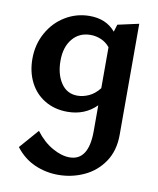

<svg xmlns="http://www.w3.org/2000/svg" viewBox="-82 -496 701 850"><g transform="rotate(10 269.0 -71.5)"><path d="M475 -432V67Q475 139 441 189Q407 239 352.5 264Q298 289 237 289Q181 289 131 267Q81 245 45 198L120 112Q154 157 195.5 180.5Q237 204 273 204Q359 204 359 71V-45Q307 7 229 7Q171 7 127 -19.5Q83 -46 59.5 -92.5Q36 -139 36 -198Q36 -262 65.5 -315Q95 -368 145 -398Q195 -428 254 -428Q328 -428 370 -378L380 -411ZM359 -122V-306Q343 -326 320 -336Q297 -346 272 -346Q221 -346 190.5 -309Q160 -272 160 -211Q160 -150 186.5 -110.5Q213 -71 260 -71Q286 -71 312 -83Q338 -95 359 -122Z"/></g></svg>

Font: Ysabeau Infant
Style: Bold
Weight: 700
Designer: Christian Thalmann (Catharsis Fonts)
Version: Version 0.003